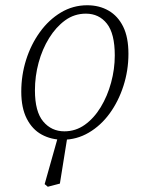

<svg xmlns="http://www.w3.org/2000/svg" viewBox="-20 -520 545 731"><path d="M162 191 150 181 203 -7 238 -8 208 179ZM219 12Q175 12 139 -7.5Q103 -27 82 -68Q61 -109 61 -171Q61 -234 79.5 -292.5Q98 -351 132 -398Q166 -445 212 -472.5Q258 -500 312 -500Q358 -500 393.5 -479.5Q429 -459 449 -418.5Q469 -378 469 -315Q469 -252 450 -193Q431 -134 397.5 -88Q364 -42 318 -15Q272 12 219 12ZM225 -20Q268 -20 303 -45Q338 -70 363.5 -112Q389 -154 403 -205.5Q417 -257 417 -309Q417 -392 387 -430Q357 -468 307 -468Q263 -468 228 -442.5Q193 -417 167 -375Q141 -333 127 -281.5Q113 -230 113 -176Q113 -95 144.5 -57.5Q176 -20 225 -20Z"/></svg>

Font: Source Serif 4 Light
Style: Italic
Weight: 300
Italic angle: -12°
Designer: Frank Grießhammer
Foundry: Adobe Systems Incorporated
Version: Version 4.004;hotconv 1.0.116;makeotfexe 2.5.65601